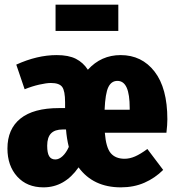

<svg xmlns="http://www.w3.org/2000/svg" viewBox="-20 -788 758 826"><path d="M696 -217H431Q436 -153 456.5 -129Q477 -105 516 -105Q538 -105 561 -115Q584 -125 614 -147L682 -57Q647 -22 601.5 -2Q556 18 500 18Q381 18 318 -68Q258 18 167 18Q96 18 54 -28.5Q12 -75 12 -149Q12 -233 68 -278Q124 -323 234 -323H260V-348Q260 -397 247.5 -414Q235 -431 199 -431Q180 -431 149 -424Q118 -417 86 -404L50 -510Q140 -551 224 -551Q275 -551 306.5 -535Q338 -519 358 -488Q415 -551 499 -551Q590 -551 645 -480Q700 -409 700 -275Q700 -251 696 -217ZM538 -323Q538 -382 525 -411Q512 -440 485 -440Q459 -440 446 -413Q433 -386 430 -316H538ZM276 -156Q267 -192 264 -231H250Q216 -231 199.5 -214Q183 -197 183 -161Q183 -130 191.5 -116Q200 -102 218 -102Q234 -102 249.5 -116.5Q265 -131 276 -156ZM219 -655V-768H489V-655Z"/></svg>

Font: Fira Sans Compressed ExtraBold
Style: Regular
Weight: 800
Width: 1
Designer: bBox Type GmbH & Carrois Corporate GbR & Edenspiekermann AG
Foundry: bBox Type GmbH & Carrois Corporate GbR & Edenspiekermann AG
Version: Version 4.301